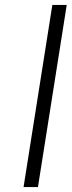

<svg xmlns="http://www.w3.org/2000/svg" viewBox="-20 -754 289 774"><path d="M75 0 191 -734H249L133 0Z"/></svg>

Font: Exo Thin Light
Style: Italic
Weight: 300
Italic angle: -9°
Version: Version 2.000